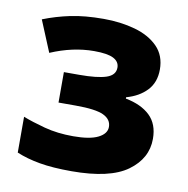

<svg xmlns="http://www.w3.org/2000/svg" viewBox="-68 -626 687 702"><g transform="rotate(10 275.0 -274.5)"><path d="M262 -559Q325 -559 378.5 -544Q432 -529 464 -496.5Q496 -464 496 -412Q496 -364 467.5 -334Q439 -304 392 -291V-286Q450 -275 482.5 -244Q515 -213 515 -158Q515 -85 449.5 -37.5Q384 10 242 10Q172 10 123.5 1.5Q75 -7 37 -23V-156Q70 -143 118.5 -130Q167 -117 226 -117Q288 -117 318.5 -132.5Q349 -148 349 -173Q349 -201 319.5 -215Q290 -229 216 -229H152V-342H209Q276 -342 309 -353Q342 -364 342 -392Q342 -414 320 -425.5Q298 -437 248 -437Q169 -437 87 -402L39 -518Q87 -537 139.5 -548Q192 -559 262 -559Z"/></g></svg>

Font: Noto Sans ExtraBold
Style: Regular
Weight: 800
Designer: Monotype Design Team
Foundry: Monotype Imaging Inc.
Version: Version 2.007